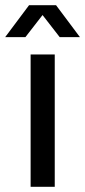

<svg xmlns="http://www.w3.org/2000/svg" viewBox="-45 -720 328 740"><path d="M73 0V-510H166V0ZM-25 -577 67 -700H171L263 -577H185L119 -662L53 -577Z"/></svg>

Font: MuseoModerno SemiBold
Style: Regular
Weight: 400
Version: Version 1.001